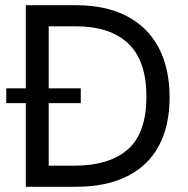

<svg xmlns="http://www.w3.org/2000/svg" viewBox="-20 -717 722 737"><path d="M79 -321H4V-378H79V-697H272Q385.5 -697 466 -655.5Q546.5 -614 588.8 -534.5Q631 -455 631 -343Q631 -233 589.2 -156.2Q547.5 -79.5 467 -39.8Q386.5 0 271 0H79ZM263 -81Q401 -81 471.5 -144.2Q542 -207.5 542 -346Q542 -484 472.2 -550Q402.5 -616 271 -616H167V-378H290V-321H167V-81Z"/></svg>

Font: HK Grotesk
Style: Regular
Weight: 400
Designer: Alfredo Marco Pradil
Foundry: Hanken Design Co.
Version: Version 3.001